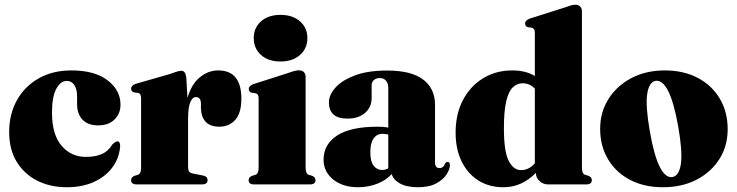

<svg xmlns="http://www.w3.org/2000/svg" viewBox="-20 -775 3099 807"><path d="M486.5 -335Q486.5 -297 461.2 -272.5Q436 -248 392.5 -248Q349.5 -248 326.8 -272Q304 -296 304 -337.5V-369.5Q304 -400.5 292.2 -417.8Q280.5 -435 261 -435Q234.5 -435 216.5 -401.5Q198.5 -368 198.5 -301.5Q198.5 -210 238.5 -162.8Q278.5 -115.5 341.5 -115.5Q379 -115.5 406.8 -127Q434.5 -138.5 452 -167.5Q466 -181 473.5 -181Q485.5 -180.5 485 -159.5Q481 -110 452.2 -71.2Q423.5 -32.5 374.5 -10.2Q325.5 12 261 12Q191.5 12 136.8 -15.5Q82 -43 50.2 -95Q18.5 -147 18.5 -220Q18.5 -295 51 -353.5Q83.5 -412 142.5 -445.5Q201.5 -479 280 -479Q378.5 -479 432.5 -437.2Q486.5 -395.5 486.5 -335Z M763 -449.5 768 -363Q784.5 -421.5 820 -450.2Q855.5 -479 897 -479Q994.5 -479 994.5 -360Q994.5 -300 968.8 -271.2Q943 -242.5 902.5 -242.5Q863.5 -242.5 844.5 -263Q825.5 -283.5 824.5 -321V-341.5Q823.5 -367 803.5 -367Q789 -367 779.8 -345.5Q770.5 -324 770.5 -273.5V-73.5Q770.5 -60.5 774.8 -54.2Q779 -48 791.5 -45.5L834.5 -37Q852.5 -33 852.5 -18Q852.5 0 829 0H554Q531 0 531 -18Q531 -30 545.5 -36L560 -40.5Q573 -45 573 -69.5V-362.5Q573 -382 560 -384.5L544 -386.5Q531 -390 531 -402.5Q531 -415 550 -422.5L696 -464.5Q717.5 -472.5 727 -475Q736.5 -477.5 742.5 -477.5Q759.5 -477.5 763 -449.5Z M1159 -516.5Q1107.5 -516.5 1077 -544Q1046.5 -571.5 1046.5 -615Q1046.5 -658 1077 -685.2Q1107.5 -712.5 1159 -712.5Q1210 -712.5 1241 -685.2Q1272 -658 1272 -615Q1272 -571.5 1241 -544Q1210 -516.5 1159 -516.5ZM1264.5 -452.5V-71Q1264.5 -45 1277 -40.5L1292 -36Q1306 -30 1306 -18Q1306 0 1283.5 0H1047.5Q1025 0 1025 -18Q1025 -30 1039.5 -36L1054 -40.5Q1067 -45 1067 -71V-362.5Q1067 -380.5 1054 -383L1039 -385Q1025.5 -388.5 1025.5 -401.5Q1025.5 -413.5 1044 -421L1192 -468.5Q1222.5 -479.5 1235.5 -479.5Q1250 -479.5 1257.2 -472Q1264.5 -464.5 1264.5 -452.5Z M1340 -103.5Q1340 -168 1396.5 -205.2Q1453 -242.5 1568 -242.5Q1593.5 -242.5 1612 -238.5V-406.5Q1612 -425 1602.2 -436Q1592.5 -447 1576.5 -447Q1561.5 -447 1551.8 -438.8Q1542 -430.5 1542 -416.5V-363Q1542 -325 1514.8 -300.8Q1487.5 -276.5 1440 -276.5Q1362.5 -276.5 1362.5 -345Q1362.5 -375.5 1389.5 -406.2Q1416.5 -437 1471 -457.8Q1525.5 -478.5 1607.5 -478.5Q1709 -478.5 1758.8 -440.5Q1808.5 -402.5 1808.5 -334V-91.5Q1808.5 -68.5 1827.5 -68.5Q1844 -68.5 1851 -88Q1855 -94.5 1861 -94.5Q1871 -94.5 1871 -81Q1871 -64 1857 -42Q1843 -20 1813.2 -4Q1783.5 12 1736.5 12Q1689.5 12 1661.2 -3.8Q1633 -19.5 1626.5 -43.5Q1602 -16.5 1564.2 -2.2Q1526.5 12 1485 12Q1420.5 12 1380.2 -20.8Q1340 -53.5 1340 -103.5ZM1536.5 -135Q1536.5 -96.5 1550.5 -78.5Q1564.5 -60.5 1586.5 -60.5Q1599 -60.5 1612 -67.5V-209.5Q1601.5 -212.5 1587.5 -212.5Q1564 -212.5 1550.2 -193Q1536.5 -173.5 1536.5 -135Z M1895 -217.5Q1895 -296 1926 -354.8Q1957 -413.5 2010.8 -446.2Q2064.5 -479 2133 -479Q2190 -479 2228 -455.5V-637.5Q2228 -655.5 2215 -658.5L2200 -660.5Q2187 -663.5 2187 -676.5Q2187 -689 2205.5 -696.5L2353.5 -743.5Q2369.5 -749.5 2379 -752.2Q2388.5 -755 2398 -755Q2411.5 -755 2418.8 -747.2Q2426 -739.5 2426 -727.5V-71Q2426 -45 2438.5 -40.5L2453.5 -36Q2467.5 -30 2467.5 -18Q2467.5 0 2445 0H2283Q2262.5 0 2247.2 -14.5Q2232 -29 2232.5 -48.5Q2203.5 -19 2169.5 -3.5Q2135.5 12 2095 12Q2036 12 1991 -16.2Q1946 -44.5 1920.5 -96Q1895 -147.5 1895 -217.5ZM2098 -236Q2098 -138.5 2118 -99.2Q2138 -60 2170 -60Q2203 -60 2228 -88.5V-402.5Q2206.5 -425 2177 -425Q2153.5 -425 2135.5 -408Q2117.5 -391 2107.8 -349.5Q2098 -308 2098 -236Z M2774.5 -479Q2853 -479 2912.5 -447.8Q2972 -416.5 3005.2 -360.8Q3038.5 -305 3038.5 -231.5Q3038.5 -161.5 3003.8 -106.5Q2969 -51.5 2907.8 -19.8Q2846.5 12 2766.5 12Q2687.5 12 2628.2 -19Q2569 -50 2535.8 -105.5Q2502.5 -161 2502.5 -233.5Q2502.5 -303.5 2537.5 -359Q2572.5 -414.5 2633.8 -446.8Q2695 -479 2774.5 -479ZM2807 -31Q2835 -36.5 2842 -87.5Q2849 -138.5 2830.5 -244Q2812 -347 2787.8 -393.8Q2763.5 -440.5 2734.5 -435Q2707 -429 2700 -378.2Q2693 -327.5 2711.5 -222Q2729.5 -119 2753.8 -72.2Q2778 -25.5 2807 -31Z"/></svg>

Font: Fraunces 72pt Black
Style: Regular
Weight: 900
Version: Version 1.000;[0bf87f6ff]